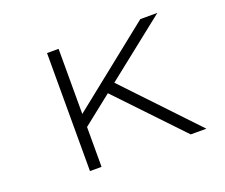

<svg xmlns="http://www.w3.org/2000/svg" viewBox="-92 -658 930 795"><g transform="rotate(-20 373.0 -260.0)"><path d="M210 -159 212 -218 591 -520H666ZM180 0V-520H231V0ZM624 0 348 -290 384 -326 693 0Z"/></g></svg>

Font: Lexend Peta ExtraLight
Style: Regular
Weight: 250
Version: Version 1.007